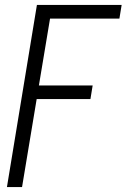

<svg xmlns="http://www.w3.org/2000/svg" viewBox="-20 -540 540 775"><path d="M8 215 129 -520H471L462 -465H182L137 -195H354L345 -140H128L69 215Z"/></svg>

Font: Iosevka SS04 Light
Style: Italic
Weight: 300
Italic angle: -9°
Monospace: yes
Designer: Belleve Invis
Foundry: Belleve Invis
Version: Version 19.0.0; ttfautohint (v1.8.4)